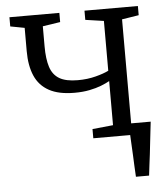

<svg xmlns="http://www.w3.org/2000/svg" viewBox="-52 -595 714 822"><g transform="rotate(-5 305.0 -184.0)"><path d="M499 180Q497.5 157.5 496.5 134.2Q495.5 111 494.5 88.2Q493.5 65.5 492.2 43.2Q491 21 490 -0.5L442.5 -49.5H582.5Q580 -26.5 577.2 -3.8Q574.5 19 572 42.2Q569.5 65.5 566.8 88.5Q564 111.5 561 134.5Q558 157.5 555.5 180ZM331.5 0V-39.5L420.5 -48.5V-238Q405.5 -229.5 383.8 -221Q362 -212.5 333.5 -206.8Q305 -201 269 -201Q201 -201 159.5 -223.8Q118 -246.5 99 -290Q80 -333.5 80 -396V-496.5L19 -508V-547.5H233.5V-508L158 -496.5V-410Q158 -356 169.2 -321.2Q180.5 -286.5 208.5 -270Q236.5 -253.5 287.5 -253.5Q329 -253.5 364.5 -262.8Q400 -272 420.5 -282.5V-496.5L341.5 -508V-547.5H571V-508L498.5 -496.5V-48.5L573 -39.5V0Z"/></g></svg>

Font: Merriweather 36pt Light
Style: Regular
Weight: 300
Designer: Eben Sorkin
Foundry: Eben Sorkin
Version: Version 2.100